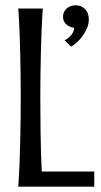

<svg xmlns="http://www.w3.org/2000/svg" viewBox="-20 -703 380 723"><path d="M141.1 -670.9Q138.2 -629.4 136.5 -585.9Q134.8 -542.5 133.8 -499.5Q132.8 -456.5 132.3 -415Q131.8 -373.5 131.8 -335.9Q131.8 -272.9 132.8 -200.9Q133.8 -128.9 137.2 -57.1H335V0H48.8Q51.8 -41.5 53.5 -85.2Q55.2 -128.9 56.2 -172.1Q57.1 -215.3 57.6 -256.8Q58.1 -298.3 58.1 -335.9Q58.1 -373.5 57.6 -415Q57.1 -456.5 56.2 -499.5Q55.2 -542.5 53.5 -585.9Q51.8 -629.4 48.8 -670.9ZM217.3 -640.6Q217.3 -658.7 231 -670.9Q244.6 -683.1 265.1 -683.1Q285.2 -683.1 299.8 -669.2Q314.5 -655.3 314.5 -628.9Q314.5 -613.3 307.9 -597.7Q301.3 -582 291.5 -568.4Q281.7 -554.7 270 -543.9Q258.3 -533.2 247.6 -527.3L223.1 -551.3Q229 -553.7 235.4 -558.6Q241.7 -563.5 247.1 -569.6Q252.4 -575.7 255.9 -583.3Q259.3 -590.8 259.3 -598.1Q241.2 -600.6 229.2 -611.6Q217.3 -622.6 217.3 -640.6Z"/></svg>

Font: Crushed
Style: Regular
Weight: 400
Width: 3
Designer: Astigmatic (AOETI)
Foundry: Astigmatic (AOETI)
Version: Version 001.001